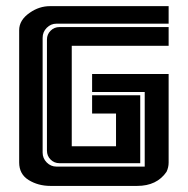

<svg xmlns="http://www.w3.org/2000/svg" viewBox="-20 -611 617 631"><path d="M78.1 -569.3Q108.9 -590.8 144.5 -590.8H534.2V-533.2H165.5Q147 -533.2 133.5 -519.5Q120.1 -505.9 120.1 -486.8V-109.4Q120.1 -90.8 133.5 -77.1Q147 -63.5 165.5 -63.5H455.6V-308.6H282.7V-367.7H534.2V-76.7Q534.2 -61 527.3 -46.4Q495.6 0 430.7 0H146Q105.5 0 74.2 -19.3Q43 -38.6 43 -77.1V-511.7Q43 -545.4 78.1 -569.3ZM534.2 -522V-460.4H215.8V-130.4H361.3V-237.8H282.7V-297.9H440.9V-74.7H175.3Q158.2 -74.7 146.2 -86.7Q134.3 -98.6 134.3 -116.2V-481Q134.3 -498 146.2 -510Q158.2 -522 175.3 -522Z"/></svg>

Font: Ebtekar Inline 2
Style: Inline-2
Weight: 500
Designer: Arman Khorramak
Foundry: Arman Khorramak
Version: Version 2.000